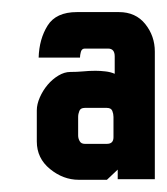

<svg xmlns="http://www.w3.org/2000/svg" viewBox="-20 -673 272 313"><path d="M232.4 -380.9H171.9V-396.5L154.3 -379.9H108.4Q83 -379.9 61.5 -397.5Q40 -415 40 -442.4V-493.2Q40 -502.9 44.9 -514.2Q49.8 -525.4 57.6 -534.7Q65.4 -543.9 75.2 -549.8Q85 -555.7 94.7 -555.7Q105.5 -555.7 115.2 -556.6Q125 -557.6 135.7 -557.6Q143.6 -557.6 151.9 -556.6Q160.2 -555.7 167 -552.7V-581.1Q167 -593.8 156.2 -593.8H118.2Q113.3 -593.8 111.8 -588.4Q110.4 -583 110.4 -579.1H43Q43.9 -609.4 57.6 -631.3Q71.3 -653.3 105.5 -653.3H173.8Q201.2 -653.3 216.8 -633.8Q232.4 -614.3 232.4 -588.9ZM154.3 -497.1H118.2Q111.3 -497.1 109.4 -492.2Q107.4 -487.3 107.4 -482.4V-452.1Q107.4 -447.3 109.9 -442.9Q112.3 -438.5 118.2 -438.5H154.3Q165 -438.5 165 -449.2V-482.4Q165 -487.3 163.1 -492.2Q161.1 -497.1 154.3 -497.1Z"/></svg>

Font: RIT TN Joy
Style: Bold
Weight: 700
Designer: Hussain K H
Foundry: Rachana Institute of Typography
Version: 1.6.2